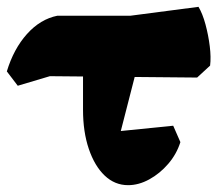

<svg xmlns="http://www.w3.org/2000/svg" viewBox="-25 -528 642 562"><path d="M350 14Q311 14 281.5 -14Q252 -42 235 -92Q218 -142 218 -207V-372H387L320 -111L274 -139L482 -160L503 -112Q492 -77 467.5 -48.5Q443 -20 412 -3Q381 14 350 14ZM27 -277 -5 -319Q15 -385 54 -428.5Q93 -472 143 -482H357L556 -508Q568 -488 576.5 -456.5Q585 -425 589 -392.5Q593 -360 590 -336L552 -301L121 -305Z"/></svg>

Font: Eczar ExtraBold
Style: Regular
Weight: 800
Designer: Vaibhav Singh
Foundry: Rosetta Type Foundry
Version: Version 2.000